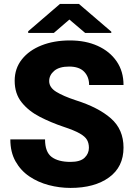

<svg xmlns="http://www.w3.org/2000/svg" viewBox="-20 -921 666 951"><path d="M420.4 -189Q420.4 -211.4 411.1 -228Q401.9 -244.6 375 -260Q348.1 -275.4 294.9 -293Q232.4 -314 177 -342.5Q121.6 -371.1 87.2 -414.1Q52.7 -457 52.7 -521Q52.7 -582 88.4 -627Q124 -671.9 185.8 -696.3Q247.6 -720.7 326.2 -720.7Q404.3 -720.7 464.1 -693.6Q523.9 -666.5 557.9 -616.9Q591.8 -567.4 591.8 -500H421.4Q421.4 -540.5 396.7 -565.9Q372.1 -591.3 322.3 -591.3Q273.4 -591.3 248.5 -570.1Q223.6 -548.8 223.6 -519.5Q223.6 -487.8 258.5 -466.3Q293.5 -444.8 354 -424.8Q467.3 -389.2 529.5 -334.5Q591.8 -279.8 591.8 -189.9Q591.8 -94.2 520 -42.2Q448.2 9.8 329.1 9.8Q274.4 9.8 221.4 -4.2Q168.5 -18.1 125.5 -47.1Q82.5 -76.2 56.9 -121.8Q31.2 -167.5 31.2 -230.5H203.1Q203.1 -168 235.8 -143.6Q268.6 -119.1 329.1 -119.1Q377.9 -119.1 399.2 -139.9Q420.4 -160.6 420.4 -189ZM371.1 -901.4 531.2 -764.2V-757.8H401.9L323.7 -824.2L246.6 -757.8H119.6V-766.1L276.9 -901.4Z"/></svg>

Font: Vazirmatn FD Black
Style: Regular
Weight: 900
Designer: Saber Rastikerdar
Foundry: Saber Rastikerdar
Version: Version 33.003